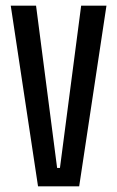

<svg xmlns="http://www.w3.org/2000/svg" viewBox="-20 -659 414 679"><path d="M114.5 0 18 -639H107.5L182 -65H192L267 -639H356.5L260 0Z"/></svg>

Font: Anek Tamil Condensed Medium
Style: Regular
Weight: 500
Width: 3
Designer: Aadarsh Rajan (Tamil), Yesha Goshar (Latin)
Foundry: Ek Type
Version: Version 1.003